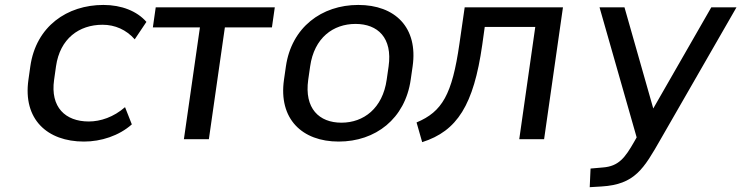

<svg xmlns="http://www.w3.org/2000/svg" viewBox="-20 -569 3031 785"><path d="M323.2 9.8C393.1 9.8 466.3 -13.7 519 -60.5L491.2 -130.9C444.8 -90.3 391.1 -72.3 342.8 -72.3C247.1 -72.3 185.1 -130.9 201.2 -242.7L209 -297.9C225.1 -411.1 303.2 -467.8 399.4 -467.8C450.2 -467.8 496.6 -447.3 530.8 -408.2L578.6 -479.5C540.5 -523.4 477.1 -548.8 402.8 -548.8C254.4 -548.8 127.4 -461.4 104 -297.9L96.2 -242.7C73.2 -81.5 172.9 9.8 323.2 9.8Z M834 0 899.4 -457H1091.8L1103.5 -539.1H616.7L605 -457H797.4L731.9 0Z M1364.7 9.8C1515.1 9.8 1636.2 -83 1659.2 -243.2L1667 -297.4C1689.9 -457 1595.2 -548.8 1444.8 -548.8C1294.9 -548.8 1171.9 -457 1148.9 -297.4L1141.1 -243.2C1118.2 -83 1214.8 9.8 1364.7 9.8ZM1376 -67.4C1284.7 -67.4 1223.6 -125.5 1240.2 -243.2L1248 -297.4C1264.6 -414.6 1342.3 -471.2 1433.6 -471.2C1524.4 -471.2 1585.4 -414.6 1568.8 -297.4L1561 -243.2C1544.4 -126 1466.8 -67.4 1376 -67.4Z M1706.1 12.2C1849.1 -33.2 1916.5 -139.2 1951.7 -385.7L1961.9 -459H2168.5L2103 0H2204.6L2281.7 -539.1H1879.9L1858.4 -390.1C1828.6 -182.6 1788.1 -112.3 1683.1 -68.4Z M2572.8 10.7C2535.6 75.7 2509.8 110.8 2444.8 115.7L2394.5 120.1L2391.1 196.3L2439.5 193.4C2575.7 185.1 2611.8 121.6 2682.1 -1.5L2991.2 -539.1H2888.2L2650.9 -125.5L2533.2 -539.1H2431.2L2583 -7.3Z"/></svg>

Font: Winston
Style: Italic
Weight: 400
Italic angle: -8.13011°
Designer: Vernon Adams, Kim Jin-seong, David Berlow, Cristiano Sobral
Foundry: The Winston Project Authors
Version: Version 3.004